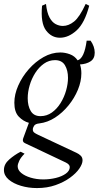

<svg xmlns="http://www.w3.org/2000/svg" viewBox="-23 -722 502 977"><path d="M165 235Q122 235 83.5 223.5Q45 212 21 191.5Q-3 171 -3 143Q-3 113 24 89.5Q51 66 82 50L102 60Q83 79 75 96Q67 113 67 124Q67 143 85 158Q103 173 133 182Q163 191 197 191Q230 191 261 183.5Q292 176 312 161.5Q332 147 332 128Q332 115 312 105L103 6Q89 -1 95 -18L124 -97Q95 -105 72.5 -128.5Q50 -152 50 -199Q50 -242 70 -287Q90 -332 123.5 -370Q157 -408 198.5 -431.5Q240 -455 284 -455Q308 -455 332.5 -446Q357 -437 372 -415Q406 -425 418 -515H438Q459 -485 459 -454Q459 -424 438 -410Q417 -396 384 -394Q391 -374 391 -349Q391 -308 373.5 -265.5Q356 -223 325.5 -185.5Q295 -148 257 -123.5Q219 -99 177 -94Q157 -92 150.5 -82Q144 -72 144 -63Q144 -53 151 -47.5Q158 -42 171 -36L367 56Q378 61 387.5 70Q397 79 397 94Q397 112 380.5 136Q364 160 333 182.5Q302 205 259.5 220Q217 235 165 235ZM183 -131Q215 -131 241 -149.5Q267 -168 285.5 -198Q304 -228 313.5 -262Q323 -296 323 -326Q323 -364 307.5 -390Q292 -416 257 -416Q226 -416 200.5 -398Q175 -380 156.5 -351Q138 -322 128 -288Q118 -254 118 -222Q118 -183 133.5 -157Q149 -131 183 -131ZM413 -702 431 -693Q408 -605 367 -567.5Q326 -530 282 -530Q239 -530 211 -567.5Q183 -605 191 -693L211 -702Q216 -657 229 -633Q242 -609 260 -599.5Q278 -590 297 -590Q326 -590 354 -612.5Q382 -635 413 -702Z"/></svg>

Font: Bona Nova SC
Style: Italic
Weight: 400
Italic angle: -4°
Designer: Mateusz Machalski
Foundry: Capitalics
Version: Version 4.001; ttfautohint (v1.8.4.7-5d5b)